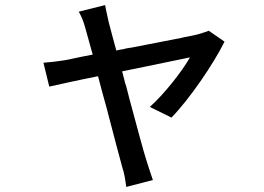

<svg xmlns="http://www.w3.org/2000/svg" viewBox="-20 -641 1040 756"><path d="M582 68C575 49 564 13 558 -5C546 -40 519 -144 489 -254L486 -266C483 -278 480 -290 477 -301L473 -313C469 -329 465 -344 461 -360C586 -386 704 -410 728 -415C697 -360 627 -271 570 -220L655 -178C725 -249 822 -391 864 -477L802 -520C791 -515 775 -511 760 -506C749 -503 729 -499 703 -494L695 -492C644 -482 573 -468 500 -454L475 -450L469 -448L457 -446C451 -445 444 -444 438 -442C425 -489 414 -531 408 -554C403 -579 397 -601 394 -621L290 -595C300 -578 308 -559 315 -534C321 -511 332 -473 345 -426C290 -416 250 -406 236 -404C204 -399 180 -396 151 -394L174 -300C202 -306 276 -323 366 -341C371 -323 376 -304 381 -284L384 -273C388 -257 393 -242 397 -226L400 -215C426 -113 452 -18 461 16C470 42 474 71 477 95L582 68Z"/></svg>

Font: Glow Sans SC Normal Medium
Style: Regular
Weight: 600
Designer: Ryoko NISHIZUKA (kana, bopomofo & ideographs); Paul D. Hunt (Latin, Greek & Cyrillic); Sandoll Communications, Soo-young
Version: Version 0.93